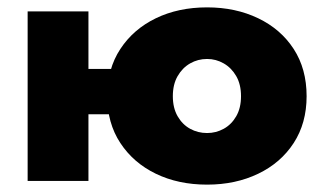

<svg xmlns="http://www.w3.org/2000/svg" viewBox="-20 -491 883 521"><path d="M102 -181H401V-304H102ZM55 -460V0H220V-460ZM271 -230Q271 -157 306.5 -103Q342 -49 403 -19.5Q464 10 542 10Q619 10 680.5 -19.5Q742 -49 777 -103Q812 -157 812 -230Q812 -304 777 -358Q742 -412 680.5 -441.5Q619 -471 542 -471Q464 -471 403 -441.5Q342 -412 306.5 -358Q271 -304 271 -230ZM449 -230Q449 -262 462 -284.5Q475 -307 496 -319Q517 -331 542 -331Q566 -331 587 -319Q608 -307 621 -284.5Q634 -262 634 -230Q634 -198 621 -175.5Q608 -153 587 -141.5Q566 -130 542 -130Q517 -130 496 -141.5Q475 -153 462 -175.5Q449 -198 449 -230Z"/></svg>

Font: Jost ExtraBold
Style: Regular
Weight: 800
Version: Version 3.710